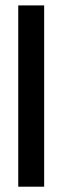

<svg xmlns="http://www.w3.org/2000/svg" viewBox="-20 -704 235 724"><path d="M48.8 -683.6H146.5V0H48.8Z"/></svg>

Font: BabelStone Runic Short Twig
Style: Regular
Weight: 400
Designer: Andrew West
Foundry: BabelStone
Version: Version 3.003;March 14, 2022